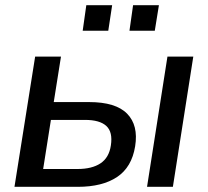

<svg xmlns="http://www.w3.org/2000/svg" viewBox="-20 -723 804 743"><path d="M36 0 116 -504H216L188 -328H325Q428 -328 472 -283Q516 -238 503 -157Q490 -76 433 -38Q376 0 281 0ZM549 0 628 -504H728L649 0ZM147 -69H280Q336 -69 369 -91Q402 -113 409 -160Q417 -212 391.5 -235.5Q366 -259 309 -259H177ZM481 -604 495 -703H595L579 -604ZM300 -604 314 -703H414L399 -604Z"/></svg>

Font: Mulish SemiBold
Style: Italic
Weight: 600
Italic angle: -9°
Designer: Vernon Adams
Foundry: Vernon Adams
Version: Version 3.603; ttfautohint (v1.8.3)